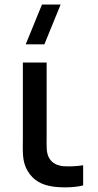

<svg xmlns="http://www.w3.org/2000/svg" viewBox="-20 -815 429 844"><path d="M93 -620H175L246.5 -795H164.5ZM208.5 4.5C245 10.5 307 10.5 345.5 0V-88.5C317.5 -84 284.5 -82.5 257 -84.5C232.5 -87.5 209.5 -96.5 196 -120.5C182.5 -143.5 185 -172.5 185 -217.5V-540H80.5V-212.5C80.5 -148 76 -106.5 101.5 -63.5C128.5 -18 167.5 -2.5 208.5 4.5Z"/></svg>

Font: Manrope SemiBold
Style: Regular
Weight: 600
Designer: Mikhail Sharanda
Foundry: Mikhail Sharanda
Version: Version 4.505